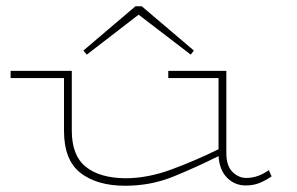

<svg xmlns="http://www.w3.org/2000/svg" viewBox="-20 -584 950 615"><path d="M14 -334V-357H210V-165Q210 -86 254.5 -50Q299 -14 381 -13Q453 -13 530 -41.5Q607 -70 680 -106V-334H519V-357H705V-94Q705 -53 724.5 -33.5Q744 -14 769 -14Q806 -14 841 -39L850 -19Q831 -6 811.5 2Q792 10 767 10Q732 10 707.5 -14.5Q683 -39 680 -84Q608 -48 535.5 -18.5Q463 11 381 11Q291 11 238 -30Q185 -71 185 -165V-334ZM258 -409 247 -422 414 -564H434L601 -422L591 -409L424 -537Z"/></svg>

Font: Padyakke Expanded One
Style: Regular
Weight: 400
Designer: James Puckett
Foundry: Dunwich Type Founders
Version: Version 1.500; ttfautohint (v1.8.4.7-5d5b)